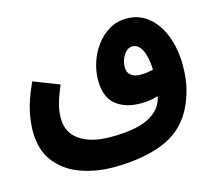

<svg xmlns="http://www.w3.org/2000/svg" viewBox="-93 -566 985 871"><g transform="rotate(-15 399.0 -130.5)"><path d="M340 188Q256 188 184.5 162Q113 136 69.5 80Q26 24 26 -66Q26 -100 35.5 -151Q45 -202 82 -284L203 -237Q180 -183 172 -151.5Q164 -120 164 -88Q164 -20 217.5 16Q271 52 361 52Q471 52 529.5 26Q588 0 607 -47Q612 -59 615 -72Q576 -60 534 -60Q460 -60 416 -96Q372 -132 372 -212Q372 -254 386 -296Q400 -338 426 -372.5Q452 -407 488 -428Q524 -449 568 -449Q628 -449 671.5 -412.5Q715 -376 738 -314.5Q761 -253 761 -178Q761 -113 747.5 -63Q734 -13 712 27Q664 114 568 151Q472 188 340 188ZM504 -237Q504 -212 520.5 -199Q537 -186 567 -186Q580 -186 595 -188Q610 -190 625 -194Q623 -254 606 -287Q589 -320 562 -320Q538 -320 521 -294Q504 -268 504 -237Z"/></g></svg>

Font: Noto Sans Arabic SemCond
Style: Bold
Weight: 700
Width: 4
Designer: Monotype Design Team, Nadine Chahine, Nizar Qandah and Khaled Hosny
Foundry: Monotype Imaging Inc.
Version: Version 2.012; ttfautohint (v1.8.4.7-5d5b)